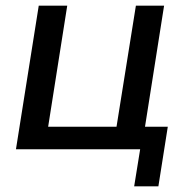

<svg xmlns="http://www.w3.org/2000/svg" viewBox="-20 -524 662 674"><path d="M451 130 472 0H36L116 -504H216L149 -79H389L457 -504H556L489 -79H569L536 130Z"/></svg>

Font: Mulish SemiBold
Style: Italic
Weight: 600
Italic angle: -9°
Designer: Vernon Adams
Foundry: Vernon Adams
Version: Version 3.603; ttfautohint (v1.8.3)